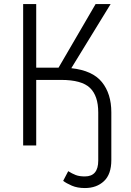

<svg xmlns="http://www.w3.org/2000/svg" viewBox="-20 -725 655 957"><path d="M95.4 0V-704.6H160.5V-387.7H271.8L456.4 -704.6H531.3L335.4 -385.1Q441 -373.8 487.9 -315.9Q534.9 -257.9 534.9 -165.1V72.8Q534.9 143.6 498.2 177.9Q461.5 212.3 403.1 212.3Q365.6 212.3 338.2 200.5Q310.8 188.7 294.9 176.4L320 128.2Q339.5 140.5 357.4 147.4Q375.4 154.4 403.1 154.4Q469.7 154.4 469.7 75.4V-164.6Q469.7 -247.2 428.5 -286.9Q387.2 -326.7 284.6 -326.7H160.5V0Z"/></svg>

Font: Fira Code Light
Style: Regular
Weight: 300
Monospace: yes
Designer: Carrois Corporate, Edenspiekermann AG, Nikita Prokopov
Foundry: Carrois Corporate, Edenspiekermann AG, Nikita Prokopov
Version: Version 6.000; ttfautohint (v1.8.2) -l 8 -r 50 -G 200 -x 14 